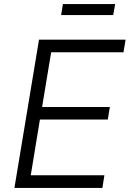

<svg xmlns="http://www.w3.org/2000/svg" viewBox="-20 -922 636 942"><path d="M50.8 0 171.4 -727.5H596.2L585.9 -665.5H231L186.5 -397H519L508.8 -335.4H175.8L130.9 -62H492.2L482.4 0ZM544.9 -901.9 535.6 -848.1H279.8L288.6 -901.9Z"/></svg>

Font: Inter Light
Style: Italic
Weight: 300
Italic angle: -9.3988°
Designer: Rasmus Andersson
Foundry: rsms
Version: Version 4.001;git-66647c0bb